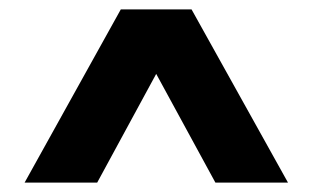

<svg xmlns="http://www.w3.org/2000/svg" viewBox="-20 -760 667 410"><path d="M32.5 -370 238 -740H389L595 -370H440L281 -662H346L187.5 -370Z"/></svg>

Font: Encode Sans SC Condensed Thin
Style: Bold
Weight: 700
Version: Version 3.002